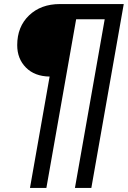

<svg xmlns="http://www.w3.org/2000/svg" viewBox="-20 -732 631 948"><path d="M431 196H350L497 -637H356L209 196H128L225 -354Q151 -355 108 -398.5Q65 -442 65 -509Q65 -600 123.5 -656Q182 -712 276 -712H591Z"/></svg>

Font: Creato Display Medium
Style: Italic
Weight: 500
Italic angle: -10°
Version: Version 1.000